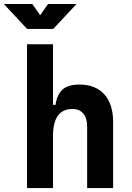

<svg xmlns="http://www.w3.org/2000/svg" viewBox="-64 -958 670 978"><path d="M379.9 0V-312.5Q379.9 -355.9 360.6 -379.4Q341.3 -402.8 305.5 -402.8Q206.1 -402.8 206.1 -266.6L175.8 -423.8H218.8Q226.1 -476.1 254.4 -501.7Q282.7 -527.3 340.3 -527.3Q422.4 -527.3 467.3 -477.5Q512.2 -427.7 512.2 -336.9V0ZM73.7 0V-732.4H206.1V0ZM74.2 -810.5 -44.4 -937.5H100.6L145.5 -873.5H135.7L180.7 -937.5H325.7L207 -810.5Z"/></svg>

Font: Cascadia Code
Style: Regular
Weight: 400
Monospace: yes
Designer: Aaron Bell
Foundry: Saja Typeworks
Version: Version 2106.017